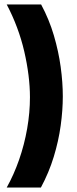

<svg xmlns="http://www.w3.org/2000/svg" viewBox="-20 -723 345 859"><path d="M10 -703H164Q200 -636 221 -564.5Q242 -493 251.5 -423.5Q261 -354 261 -292Q261 -230 251.5 -161Q242 -92 220.5 -21.5Q199 49 163 116H10Q42 59 65.5 -8.5Q89 -76 101.5 -147.5Q114 -219 114 -288Q114 -335 107.5 -387Q101 -439 88.5 -493Q76 -547 56 -600.5Q36 -654 10 -703Z"/></svg>

Font: Bricolage Grotesque 28pt
Style: Bold
Weight: 700
Designer: Mathieu Triay
Foundry: Atelier Triay
Version: Version 1.000;gftools[0.9.30]